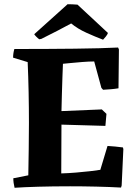

<svg xmlns="http://www.w3.org/2000/svg" viewBox="-20 -882 657 909"><path d="M49 7Q43 -17 43 -38L114 -52Q115 -113 116 -177Q117 -241 117 -300Q117 -371 115.5 -445.5Q114 -520 111 -588L42 -609Q42 -630 48 -650Q205 -650 333.5 -651.5Q462 -653 539 -657L543 -648L541 -464Q523 -461 504.5 -459.5Q486 -458 468 -457L460 -466L426 -591Q401 -591 370 -588.5Q339 -586 313.5 -583.5Q288 -581 278 -580Q277 -553 275.5 -515Q274 -477 273 -435Q272 -393 271 -356L462 -364L484 -343L479 -286L271 -292L270 -61Q304 -62 340 -65Q376 -68 406.5 -71.5Q437 -75 455 -78L489 -191Q525 -189 562 -184L564 -176L556 -4L553 6Q500 3 436 1.5Q372 0 312 0Q230 0 161 2Q92 4 49 7ZM468 -694Q431 -708 389 -727Q347 -746 317 -771Q290 -756 253 -737Q216 -718 176 -698L166 -696Q160 -700 152.5 -707.5Q145 -715 142 -720L300 -862Q311 -862 323 -861.5Q335 -861 347 -860L491 -726Q489 -719 481.5 -709.5Q474 -700 468 -694Z"/></svg>

Font: Labrada
Style: Bold
Weight: 700
Designer: Mercedes Jáuregui
Foundry: Omnibus-Type Team
Version: Version 1.000; ttfautohint (v1.8.4.7-5d5b)